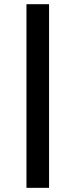

<svg xmlns="http://www.w3.org/2000/svg" viewBox="-20 -673 360 914"><path d="M106 -653H213.5V221.2H106Z"/></svg>

Font: Podkova VF Beta
Style: Regular
Weight: 400
Designer: Ilya Yudin
Foundry: Cyreal (www.cyreal.org)
Version: Version 2.100